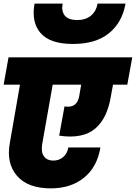

<svg xmlns="http://www.w3.org/2000/svg" viewBox="-24 -1056 748 1057"><path d="M377.9 -814Q252 -814 200 -873.3Q147.9 -932.6 166 -1036.1H320.8Q313 -995.6 332.3 -970.7Q351.6 -945.8 400.9 -945.8Q449.2 -945.8 477.8 -970.7Q506.3 -995.6 513.2 -1036.1H667Q648.9 -932.6 576.2 -873.3Q503.4 -814 377.9 -814ZM-3.9 -589.8 22.9 -740.2H704.1L676.8 -589.8H598.1L585.9 -522.9Q575.7 -463.9 555.2 -421.1Q534.7 -378.4 501.2 -349.1Q467.8 -319.8 417.7 -309.6Q367.7 -299.3 301.8 -309.1L331.1 -470.2Q399.9 -458.5 412.1 -526.9L422.9 -589.8H266.1L208 -261.2Q201.2 -217.3 218.5 -194.6Q235.8 -171.9 269 -171.9Q301.3 -171.9 323.7 -191.2Q346.2 -210.4 352.1 -244.1H528.8Q511.2 -136.7 438.7 -77.9Q366.2 -19 255.9 -19Q129.9 -19 70.1 -87.4Q10.3 -155.8 29.8 -267.1L85.9 -589.8Z"/></svg>

Font: Poppins ExtraBold
Style: Italic
Weight: 800
Italic angle: -10°
Designer: Ninad Kale (Devanagari), Jonny Pinhorn (Latin)
Foundry: Indian Type Foundry
Version: Version 3.200;PS 1.000;hotconv 16.6.54;makeotf.lib2.5.65590